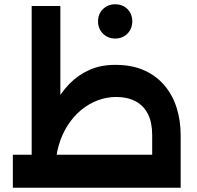

<svg xmlns="http://www.w3.org/2000/svg" viewBox="-20 -877 921 897"><path d="M691 0V-246Q691 -305 671 -344.5Q651 -384 613 -404Q575 -424 523 -424Q478 -424 436 -408Q394 -392 358.5 -362.5Q323 -333 296 -291Q269 -249 254 -196.5Q239 -144 239 -83H163Q163 -126 170.5 -179Q178 -232 194.5 -287Q211 -342 238 -393.5Q265 -445 304.5 -485.5Q344 -526 397 -550Q450 -574 518 -574Q597 -574 654.5 -548Q712 -522 750 -476Q788 -430 806 -371Q824 -312 824 -246V0ZM40 0V-154H824V0ZM128 -85V-849H262V-229ZM518 -697Q484 -697 461 -720Q438 -743 438 -777Q438 -812 461 -834.5Q484 -857 518 -857Q553 -857 575.5 -834.5Q598 -812 598 -777Q598 -743 575.5 -720Q553 -697 518 -697Z"/></svg>

Font: Alexandria SemiBold
Style: Regular
Weight: 600
Designer: Mohamed Gaber
Foundry: Kief Type Foundry
Version: Version 5.100